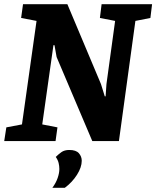

<svg xmlns="http://www.w3.org/2000/svg" viewBox="-34 -668 740 909"><path d="M-14 0 -4 -65 70 -79 139 -569 66 -583 75 -648H285L444 -270L462 -212H466L470 -270L511 -569L439 -583L447 -648H686L678 -583L607 -569L529 0H403L234 -398L224 -454H219L166 -79L238 -65L229 0ZM214 221Q231 198 239 174.5Q247 151 247 132Q247 118 243.5 103.5Q240 89 230 75Q242 63 256.5 52.5Q271 42 294 42Q326 42 339.5 57.5Q353 73 353 93Q353 124 330.5 159.5Q308 195 273 221Z"/></svg>

Font: Faustina ExtraBold
Style: Italic
Weight: 800
Italic angle: -8°
Designer: Alfonso Garcia
Foundry: http://www.omnibus-type.com
Version: Version 1.200